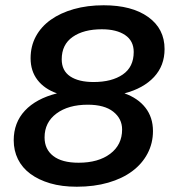

<svg xmlns="http://www.w3.org/2000/svg" viewBox="-20 -698 652 728"><path d="M271 10Q214 10 170 -3Q126 -16 95 -39Q64 -62 48 -94.5Q32 -127 32 -166Q32 -233 74.5 -278.5Q117 -324 196 -344Q148 -361 122 -395Q96 -429 96 -477Q96 -523 116 -560Q136 -597 172.5 -623Q209 -649 260 -663.5Q311 -678 373 -678Q480 -678 542 -633.5Q604 -589 604 -512Q604 -449 564 -406Q524 -363 452 -344Q503 -326 531.5 -289.5Q560 -253 560 -201Q560 -155 539.5 -116Q519 -77 481.5 -49Q444 -21 390.5 -5.5Q337 10 271 10ZM278 -81Q353 -81 398 -115Q443 -149 443 -207Q443 -248 409.5 -274.5Q376 -301 313 -301Q239 -301 194 -267.5Q149 -234 149 -177Q149 -132 182 -106.5Q215 -81 278 -81ZM335 -387Q404 -387 445.5 -415.5Q487 -444 487 -501Q487 -543 454.5 -565Q422 -587 366 -587Q297 -587 255.5 -558Q214 -529 214 -473Q214 -430 246 -408.5Q278 -387 335 -387Z"/></svg>

Font: Celebes SemiBold
Style: Italic
Weight: 600
Italic angle: -10°
Designer: Anugrah Pasau
Foundry: Lafontype
Version: Version 1.000; ttfautohint (v1.8.4)